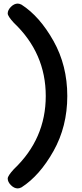

<svg xmlns="http://www.w3.org/2000/svg" viewBox="-20 -790 456 1070"><path d="M79 260Q59 260 41 242Q23 224 23 205Q23 190 57 153Q235 -16 235 -255Q235 -494 57 -663Q23 -700 23 -715Q23 -734 41 -752Q59 -770 79 -770Q88 -770 100 -764Q201 -699 278 -562Q355 -425 355 -255Q355 -85 278 52Q201 189 100 254Q88 260 79 260Z"/></svg>

Font: Solway Medium
Style: Regular
Weight: 500
Designer: Mariya V. Pigoulevskaya
Foundry: The Northern Block Ltd.
Version: Version 1.000;hotconv 1.0.109;makeotfexe 2.5.65596